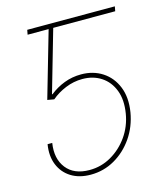

<svg xmlns="http://www.w3.org/2000/svg" viewBox="-110 -811 779 905"><g transform="rotate(-15 279.0 -358.5)"><path d="M221.6 9.9Q165.5 9.9 126.2 -14.6Q87 -39.1 69.4 -82.4Q51.8 -125.7 61.1 -181.8H83.8Q72.1 -107.2 109 -60Q146 -12.8 221.6 -12.8Q278.8 -12.8 327.9 -41.2Q377.1 -69.6 410.9 -117.7Q444.6 -165.8 454.5 -225.9Q465.2 -290.5 447.1 -337.7Q429 -384.9 389.9 -410.5Q350.9 -436.1 298.3 -436.1Q255.7 -436.1 215.9 -419.7Q176.1 -403.4 146.3 -377.8L113.6 -383.5L206.3 -704.5H103.7L108 -727.3H535.5L531.2 -704.5H228.7L142 -403.4H144.9Q176.8 -429 215.7 -443.9Q254.6 -458.8 298.3 -458.8Q357.2 -458.8 401.8 -429.9Q446.4 -400.9 467.5 -348.5Q488.6 -296.2 477.3 -225.9Q465.9 -158.4 429.2 -105.1Q392.4 -51.8 338.6 -21Q284.8 9.9 221.6 9.9Z"/></g></svg>

Font: Inter UI Thin
Style: Italic
Weight: 100
Italic angle: -9.39999°
Designer: Rasmus Andersson
Foundry: rsms
Version: 3.2;8d6f07862